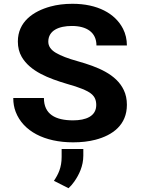

<svg xmlns="http://www.w3.org/2000/svg" viewBox="-20 -741 754 1013"><path d="M365.7 -106C272 -106 211.7 -138.4 211.7 -224H50C50 -197.3 54.2 -173 62.7 -151C101.9 -48.7 214.9 10 365.7 10C409 10 448 5.5 482.8 -3.5C575.3 -27.4 649.5 -82.5 649.5 -188C649.5 -217.3 644 -243.3 633 -266C593.4 -349.9 494.4 -388.5 389.9 -418C339.3 -432 300.8 -446.8 274.4 -462.5C248 -478.2 234.8 -497.7 234.8 -521C234.8 -580.8 291.4 -604 359.1 -604C437.1 -604 488.9 -570.5 488.9 -501H649.5C649.5 -533 642.7 -562.3 629.2 -589C587.7 -670.5 493.5 -721 362.4 -721C319.9 -721 281 -716.2 245.8 -706.5C155.2 -681.6 74.2 -626 74.2 -522C74.2 -491.3 81 -464.3 94.5 -441C139.2 -364.2 236 -327.4 334.9 -298C366.4 -289.3 392.3 -280.8 412.5 -272.5C454.7 -255 487.8 -238.2 487.8 -187C487.8 -127.6 433.1 -106 365.7 -106ZM264.5 213 341.5 252C352.5 242 362.8 230.2 372.3 216.5C396.9 181.2 419.6 135.3 419.6 80V45H305.2V87C305.2 142.9 287.7 178.7 264.5 213Z"/></svg>

Font: Asimov
Style: Wid
Weight: 500
Designer: Google
Version: Version 2.000980; 2014